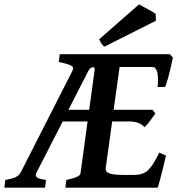

<svg xmlns="http://www.w3.org/2000/svg" viewBox="-39 -865 817 885"><path d="M726.1 -148.4Q719.7 -120.6 712.2 -89.6Q704.6 -58.6 698 -34.2Q691.4 -9.8 687.5 0H262.2L267.1 -35.6Q330.1 -48.8 332 -65.4L364.7 -305.2H250L128.9 -68.8Q121.6 -54.7 131.3 -47.4Q141.1 -40 173.3 -35.6L168.5 0H-19L-14.2 -35.6Q13.7 -40 30.8 -47.4Q47.9 -54.7 55.7 -68.8L294.9 -538.6Q303.2 -555.2 288.8 -562.7Q274.4 -570.3 231.9 -579.6L236.3 -615.2H743.7L757.8 -599.6Q754.9 -583 748.5 -555.7Q742.2 -528.3 734.9 -502.4Q727.5 -476.6 721.7 -463.9H687.5Q695.8 -556.2 663.1 -556.2H512.2L484.9 -358.9H664.1L677.2 -341.8Q667.5 -328.1 652.1 -307.4Q636.7 -286.6 627 -278.3Q615.7 -292.5 597.9 -298.8Q580.1 -305.2 557.1 -305.2H478L448.2 -89.8Q446.8 -80.6 452.6 -73.5Q458.5 -66.4 477.8 -62.5Q497.1 -58.6 536.6 -58.6H579.1Q621.1 -58.6 644.3 -81.3Q667.5 -104 694.8 -161.1ZM372.1 -358.9 397.5 -545.4Q398.9 -556.2 387.7 -555.2Q376.5 -554.2 367.7 -537.1L276.4 -358.9ZM678.7 -800.8 679.7 -769.5 442.4 -649.9Q435.5 -654.3 429 -663.8Q422.4 -673.3 418.5 -684.1L601.6 -844.7Q608.4 -841.3 625 -832.3Q641.6 -823.2 657.7 -814.2Q673.8 -805.2 678.7 -800.8Z"/></svg>

Font: Gentium Plus
Style: Bold Italic
Weight: 700
Italic angle: -8°
Designer: Victor Gaultney, Annie Olsen, Iska Routamaa, Becca Hirsbrunner
Foundry: SIL International
Version: Version 6.101